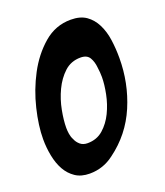

<svg xmlns="http://www.w3.org/2000/svg" viewBox="-111 -638 617 720"><g transform="rotate(-20 198.0 -278.5)"><path d="M125 5Q91 5 68 -10.5Q45 -26 31 -51Q17 -76 10.5 -109Q4 -142 4 -176Q4 -229 20 -295.5Q36 -362 67.5 -421.5Q99 -481 146 -521.5Q193 -562 254 -562Q292 -562 315.5 -545.5Q339 -529 353 -501Q367 -473 372 -438Q377 -403 377 -365Q377 -265 339 -175.5Q301 -86 222 -28Q179 5 125 5ZM110 -138Q115 -125 126.5 -115Q138 -105 156 -105Q193 -105 218.5 -127.5Q244 -150 260 -183Q276 -216 283.5 -253.5Q291 -291 291 -320Q291 -338 288 -359Q286 -382 276 -399Q266 -416 240 -416Q202 -416 175.5 -391.5Q149 -367 132 -331Q115 -295 107.5 -255.5Q100 -216 100 -186Q100 -175 102 -162Q104 -149 110 -138Z"/></g></svg>

Font: Bangerz
Style: Regular
Weight: 400
Designer: vernon adams
Foundry: Vernon Adams
Version: Version 2.10;February 7, 2025;FontCreator 13.0.0.2683 64-bit